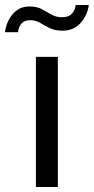

<svg xmlns="http://www.w3.org/2000/svg" viewBox="-73 -750 376 770"><path d="M71 0V-522H159V0ZM48 -669Q26 -669 15.5 -658Q5 -647 2 -635Q-1 -623 -1 -621H-53Q-53 -627 -48.5 -643.5Q-44 -660 -33 -678.5Q-22 -697 -3 -710.5Q16 -724 46 -724Q75 -724 94.5 -713.5Q114 -703 132.5 -692Q151 -681 175 -681Q201 -681 212.5 -692.5Q224 -704 227.5 -716Q231 -728 231 -730H283Q283 -724 278.5 -708Q274 -692 262 -673Q250 -654 229.5 -640.5Q209 -627 177 -627Q147 -627 126 -637.5Q105 -648 87.5 -658.5Q70 -669 48 -669Z"/></svg>

Font: YasnoRaleway Medium
Style: Regular
Weight: 500
Designer: Matt McInerney, Pablo Impallari, Rodrigo Fuenzalida
Foundry: Matt McInerney, Pablo Impallari, Rodrigo Fuenzalida
Version: Version 4.026